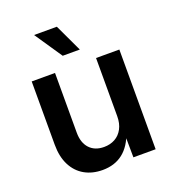

<svg xmlns="http://www.w3.org/2000/svg" viewBox="-139 -865 882 979"><g transform="rotate(-20 302.5 -375.5)"><path d="M251.5 7.3Q195.8 7.3 153.8 -16.6Q111.8 -40.5 88.4 -86.4Q64.9 -132.3 64.9 -197.8V-541H191.4V-217.3Q191.4 -162.1 220 -131.3Q248.5 -100.6 298.3 -100.6Q331.5 -100.6 357.7 -115Q383.8 -129.4 398.9 -157.5Q414.1 -185.5 414.1 -225.6V-541H540.5V0H419.9L418.5 -134.3H430.7Q407.2 -63.5 362.3 -28.1Q317.4 7.3 251.5 7.3ZM258.3 -609.9 157.2 -759.3H280.8L351.1 -609.9Z"/></g></svg>

Font: Inter 17pt SemiBold
Style: Regular
Weight: 600
Version: Version 4.001;git-66647c0bb